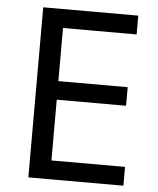

<svg xmlns="http://www.w3.org/2000/svg" viewBox="-52 -759 659 803"><g transform="rotate(5 278.0 -357.0)"><path d="M496 0H97V-714H496V-635H187V-412H478V-334H187V-79H496Z"/></g></svg>

Font: Noto Sans Cypro Minoan
Style: Regular
Weight: 400
Designer: David Williams
Foundry: David Williams
Version: Version 1.503; ttfautohint (v1.8.4.7-5d5b)